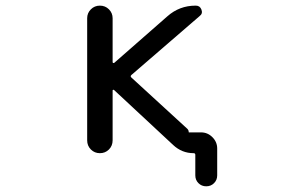

<svg xmlns="http://www.w3.org/2000/svg" viewBox="-20 -567 1040 685"><path d="M653.3 -95.7Q653.3 -94.7 654.3 -94.7H697.3Q720.7 -94.7 737.8 -77.6Q754.9 -60.5 754.9 -37.1V58.6Q754.9 75.2 743.7 86.4Q732.4 97.7 715.8 97.7Q699.2 97.7 688 86.4Q676.8 75.2 676.8 58.6V-14.6Q676.8 -20.5 670.9 -20.5Q628.9 -20.5 597.7 -49.8L386.7 -246.1Q385.7 -247.1 383.8 -246.6Q381.8 -246.1 381.8 -244.1V-66.4Q381.8 -46.9 368.7 -33.7Q355.5 -20.5 336.4 -20.5Q317.4 -20.5 304.2 -33.7Q291 -46.9 291 -66.4V-502Q291 -520.5 304.2 -533.7Q317.4 -546.9 336.4 -546.9Q355.5 -546.9 368.7 -533.7Q381.8 -520.5 381.8 -502V-345.7Q381.8 -342.8 383.8 -342.3Q385.7 -341.8 387.7 -342.8L577.1 -508.8Q620.1 -546.9 677.7 -546.9H678.7Q693.4 -546.9 698.7 -532.7Q704.1 -518.6 692.4 -509.8L449.2 -299.8Q443.4 -294.9 449.2 -290L648.4 -107.4Q653.3 -102.5 653.3 -95.7Z"/></svg>

Font: Rounded Mgen+ 2m regular
Style: Regular
Weight: 400
Designer: [Source Han Sans]
Ryoko NISHIZUKA  (kana & ideographs); Paul D. Hunt (Latin, Greek & Cyrillic); Wenlong ZHANG  (bopomofo
Version: Version 1.059.20150602